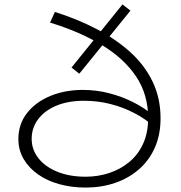

<svg xmlns="http://www.w3.org/2000/svg" viewBox="-20 -833 819 867"><path d="M366 14Q304 14 249 -1Q194 -16 152.5 -45Q111 -74 87 -114.5Q63 -155 63 -205Q63 -273 102.5 -323Q142 -373 208 -400Q274 -427 354 -427Q415 -427 473 -412Q531 -397 582.5 -371Q634 -345 675 -310L674 -262Q636 -297 585.5 -323Q535 -349 478 -363.5Q421 -378 359 -378Q288 -378 235 -356Q182 -334 152.5 -295Q123 -256 123 -206Q123 -157 154 -118Q185 -79 240 -57Q295 -35 367 -35Q423 -35 474 -52Q525 -69 564.5 -102Q604 -135 626.5 -184.5Q649 -234 649 -299Q649 -407 594 -488.5Q539 -570 439.5 -630Q340 -690 206 -731L228 -779Q330 -747 417 -701.5Q504 -656 569 -597Q634 -538 669.5 -463.5Q705 -389 705 -299Q705 -225 679.5 -167Q654 -109 607.5 -68.5Q561 -28 499.5 -7Q438 14 366 14ZM338 -500 303 -528 533 -813 569 -785Z"/></svg>

Font: BioRhyme SemiExpanded Light
Style: Regular
Weight: 300
Width: 6
Designer: Aoife Mooney
Foundry: Aoife Mooney Type
Version: Version 1.600;gftools[0.9.33]